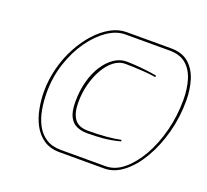

<svg xmlns="http://www.w3.org/2000/svg" viewBox="-125 -883 1114 1035"><g transform="rotate(20 432.0 -366.0)"><path d="M315 0Q260 0 223 -25Q186 -50 164 -91Q142 -132 132.5 -181.5Q123 -231 123 -279Q123 -349 140.5 -415.5Q158 -482 188.5 -539Q219 -596 258.5 -639.5Q298 -683 342.5 -707.5Q387 -732 431 -732H687Q752 -732 790 -698.5Q828 -665 844.5 -611Q861 -557 861 -495Q861 -398 837 -309.5Q813 -221 772 -151Q731 -81 679 -40.5Q627 0 571 0ZM417 -147Q385 -147 358.5 -158.5Q332 -170 316.5 -200Q301 -230 301 -285Q301 -350 316 -404.5Q331 -459 357.5 -499Q384 -539 417 -561Q450 -583 486 -583Q507 -583 537.5 -581Q568 -579 601.5 -575Q635 -571 662 -566L660 -557Q630 -562 595 -564.5Q560 -567 530.5 -568Q501 -569 484 -569Q450 -569 419.5 -545.5Q389 -522 366 -481.5Q343 -441 330 -391Q317 -341 317 -287Q317 -226 340.5 -193.5Q364 -161 419 -161Q473 -161 521 -165Q569 -169 606 -177L605 -168Q555 -155 511 -151Q467 -147 417 -147ZM317 -14H573Q627 -14 675.5 -54Q724 -94 762.5 -161.5Q801 -229 823 -315Q845 -401 845 -492Q845 -558 829 -609Q813 -660 778 -689Q743 -718 685 -718H429Q380 -718 329 -683.5Q278 -649 235 -588.5Q192 -528 165.5 -448.5Q139 -369 139 -279Q139 -229 147.5 -181.5Q156 -134 176.5 -96Q197 -58 231.5 -36Q266 -14 317 -14Z"/></g></svg>

Font: Exo Thin Thin
Style: Italic
Weight: 250
Italic angle: -9°
Version: Version 2.000